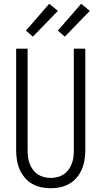

<svg xmlns="http://www.w3.org/2000/svg" viewBox="-20 -994 540 1022"><path d="M250 8Q224 8 198.5 2.5Q173 -3 150.5 -16Q128 -29 111 -49.5Q94 -70 84 -93.5Q74 -117 70 -143Q66 -169 66 -195V-735H127V-195Q127 -177 129 -159Q131 -141 137.5 -123.5Q144 -106 155 -91Q166 -76 181 -66Q196 -56 214 -51.5Q232 -47 250 -47Q268 -47 286 -51.5Q304 -56 319 -66Q334 -76 345 -91Q356 -106 362.5 -123.5Q369 -141 371 -159Q373 -177 373 -195V-735H434V-195Q434 -169 430 -143Q426 -117 416 -93.5Q406 -70 389 -49.5Q372 -29 349.5 -16Q327 -3 301.5 2.5Q276 8 250 8ZM325 -799 288 -831 412 -974 458 -936ZM155 -799 118 -831 242 -974 288 -936Z"/></svg>

Font: Iosevka Light
Style: Regular
Weight: 300
Monospace: yes
Designer: Belleve Invis
Foundry: Belleve Invis
Version: Version 32.5.0; ttfautohint (v1.8.4)